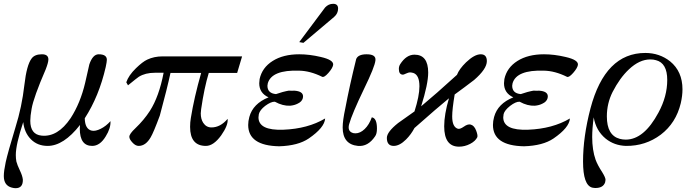

<svg xmlns="http://www.w3.org/2000/svg" viewBox="-21 -750 3637 1008"><path d="M559 -114Q561 -77 534 -34Q504 16 463 16Q398 16 398 -74Q398 -87 399 -94Q313 16 229 16Q176 16 141.5 -18.5Q107 -53 101 -109Q62 8 62 64Q62 82 65 98Q70 117 83 144Q97 173 99 193Q100 238 61 238Q52 238 41 235Q-1 224 -1 174Q-1 148 9 101Q20 51 60 -81Q94 -189 107 -304Q119 -409 145 -443Q161 -465 199 -465Q233 -465 233 -438Q233 -422 219 -386Q155 -238 145 -179Q138 -140 138 -116Q138 -44 197 -38Q282 -29 350 -130Q401 -209 426 -315Q430 -333 437.5 -365.5Q445 -398 448 -412Q466 -465 497 -465Q540 -465 540 -436Q540 -426 534 -398Q499 -245 424 -129Q425 -72 461 -64Q480 -60 508 -74Q536 -88 559 -114Z M832 -454H1250L1224 -367H1075Q1051 -288 1035 -177Q1033 -163 1033 -155Q1033 -125 1046 -105Q1062 -81 1089 -81Q1136 -81 1174 -126Q1178 -93 1140 -39Q1100 16 1060 16Q977 16 977 -84Q977 -108 981 -131Q998 -237 1035 -367H874Q857 -287 818 -143Q785 -54 770 -29Q744 16 707 16Q690 16 674 -2Q658 -19 658 -32Q658 -47 690 -77Q735 -120 766 -168Q814 -243 838 -368H792Q742 -368 708 -347Q700 -342 651 -302L642 -318Q654 -354 693 -392Q728 -426 752 -437Q788 -454 832 -454Z M1754 -705Q1754 -679 1733 -661L1572 -525L1550 -529L1686 -711Q1704 -730 1728 -730Q1754 -730 1754 -705ZM1728 -409Q1725 -392 1703 -367Q1680 -341 1670 -347Q1607 -378 1550 -379Q1406 -384 1385 -313Q1383 -305 1383 -300Q1383 -260 1428 -256Q1432 -257 1445.5 -261.5Q1459 -266 1463 -267Q1467 -268 1481.5 -271.5Q1496 -275 1501.5 -274Q1507 -273 1524 -274Q1570 -271 1570 -244Q1570 -238 1569 -235Q1564 -216 1542 -206Q1525 -197 1502 -195Q1464 -193 1422 -216Q1402 -217 1371 -194Q1343 -172 1338 -151Q1336 -139 1336 -134Q1336 -64 1467 -69Q1595 -74 1686 -128Q1683 -80 1600 -23Q1544 15 1445 18Q1282 15 1282 -94Q1282 -114 1288 -136Q1307 -206 1389 -239Q1340 -261 1340 -313Q1340 -321 1342 -335Q1355 -395 1410.5 -430Q1466 -465 1550 -465Q1604 -465 1663 -451Q1698 -443 1714 -432.5Q1730 -422 1728 -409Z M1950 -433Q1947 -400 1890 -283Q1827 -152 1812 -98Q1803 -65 1826 -54Q1833 -50 1845 -50Q1870 -50 1893.5 -72.5Q1917 -95 1931 -134Q1958 -130 1958 -75Q1958 -47 1948 -34Q1911 21 1858 16Q1778 8 1778 -81Q1778 -117 1792 -182Q1814 -299 1849 -440Q1859 -465 1904 -465Q1929 -465 1940.5 -457Q1952 -449 1950 -433Z M2366 -254Q2353 -176 2353 -139Q2353 -83 2383 -74Q2394 -71 2414 -85Q2435 -100 2450 -96Q2469 -91 2479 -64Q2488 -40 2485 -30Q2475 -9 2447 5.5Q2419 20 2389 20Q2311 20 2311 -87Q2311 -149 2336 -234Q2276 -185 2155 -78Q2137 -44 2111 -18Q2077 16 2046 16Q2010 16 2010 -26Q2010 -57 2069 -104Q2106 -130 2155 -165Q2181 -246 2181 -297Q2181 -356 2149 -367Q2138 -370 2131 -370Q2124 -370 2111 -364Q2098 -358 2095 -358Q2073 -358 2073 -388Q2073 -402 2080 -413Q2112 -463 2155 -463Q2227 -463 2227 -369Q2227 -309 2190 -192Q2266 -255 2378 -357Q2390 -388 2426 -423Q2470 -465 2503 -465Q2535 -465 2535 -429Q2535 -388 2468 -330Q2451 -317 2417 -291.5Q2383 -266 2366 -254Z M3013 -409Q3010 -392 2988 -367Q2965 -341 2955 -347Q2892 -378 2835 -379Q2691 -384 2670 -313Q2668 -305 2668 -300Q2668 -260 2713 -256Q2717 -257 2730.5 -261.5Q2744 -266 2748 -267Q2752 -268 2766.5 -271.5Q2781 -275 2786.5 -274Q2792 -273 2809 -274Q2855 -271 2855 -244Q2855 -238 2854 -235Q2849 -216 2827 -206Q2810 -197 2787 -195Q2749 -193 2707 -216Q2687 -217 2657 -194Q2628 -171 2623 -151Q2621 -139 2621 -134Q2621 -64 2752 -69Q2880 -74 2971 -128Q2968 -80 2885 -23Q2829 15 2730 18Q2567 15 2567 -94Q2567 -114 2573 -136Q2592 -206 2674 -239Q2625 -261 2625 -313Q2625 -321 2627 -335Q2640 -395 2695.5 -430Q2751 -465 2835 -465Q2889 -465 2948 -451Q2983 -443 2999 -432.5Q3015 -422 3013 -409Z M3553 -208Q3528 -104 3448 -43Q3368 17 3265 16Q3204 14 3159 -22Q3108 -64 3096 -134Q3088 -75 3088 -31Q3088 38 3106 89Q3117 118 3140 153Q3158 182 3158 194Q3158 199 3156 207Q3146 237 3105 237Q3098 237 3088 235Q3040 222 3040 98Q3040 -32 3079 -181Q3156 -472 3367 -472Q3441 -472 3497 -428Q3562 -375 3562 -281Q3562 -247 3553 -208ZM3436 -159Q3482 -244 3482 -330Q3482 -419 3423 -434Q3410 -438 3393 -438Q3336 -438 3281 -386Q3233 -341 3195 -267Q3165 -207 3165 -139Q3165 -39 3233 -21Q3248 -17 3264 -17Q3360 -17 3436 -159Z"/></svg>

Font: GFS Didot
Style: Italic
Weight: 400
Italic angle: -12°
Designer: Takis Katsoulidis and George D. Matthiopoulos
Foundry: George Matthiopoulos and Takis Katsoulidis
Version: Version 1.0